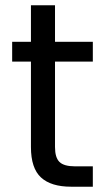

<svg xmlns="http://www.w3.org/2000/svg" viewBox="-20 -706 404 726"><path d="M188 -473V-150Q188 -110 205 -93.5Q222 -77 264 -77H331V0H249Q173 0 135 -35Q97 -70 97 -150V-473H26V-548H97V-686H188V-548H331V-473Z"/></svg>

Font: A Bank Premium Regular
Style: Regular
Weight: 400
Designer: Ninad Kale (Devanagari), Jonny Pinhorn (Latin), Htun Naung (Myanmar)
Foundry: Indian Type Foundry
Version: 4.004